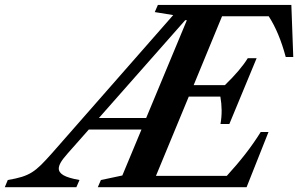

<svg xmlns="http://www.w3.org/2000/svg" viewBox="-146 -782 1245 802"><path d="M186 -30 173 0H-126L-113.5 -30Q-78.5 -36 -55 -43.2Q-31.5 -50.5 -12.8 -62.2Q6 -74 25.5 -93.2Q45 -112.5 72 -143L577.5 -719L500.5 -731.5L513.5 -761.5H1071L1079 -544H1047.5Q1020 -647 976.5 -714H781.5L663 -426.5H793.5Q859 -490 889 -539H926L812 -264H775Q780 -292.5 779.8 -321.2Q779.5 -350 774.5 -378.5H642.5L505.5 -47.5H801.5Q844.5 -94.5 879.2 -139.2Q914 -184 943 -230.5H975.5L884 0H262.5L275.5 -30L365 -49L445 -241H225L137 -141.5Q116.5 -118.5 108 -103.8Q99.5 -89 99.5 -78Q99.5 -61.5 119.2 -50Q139 -38.5 186 -30ZM634.5 -697.5H627.5L267 -289H464.5Z"/></svg>

Font: Libre Caslon Text SemiBold Italic
Style: Regular
Weight: 600
Italic angle: -22.583°
Designer: Pablo Impallari, Rodrigo Fuenzalida, Katja Schimmel
Foundry: Pablo Impallari, Rodrigo Fuenzalida
Version: Version 2.000